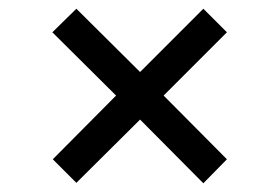

<svg xmlns="http://www.w3.org/2000/svg" viewBox="-20 -530 640 440"><path d="M100 -456 246 -311 101 -165 155 -111 301 -256 446 -110 500 -165 355 -311 500 -456 446 -510 301 -365 155 -510Z"/></svg>

Font: CommitMonoNiceRocks
Style: Regular
Weight: 400
Monospace: yes
Designer: Eigil Nikolajsen
Foundry: Eigil Nikolajsen
Version: Version 1.143